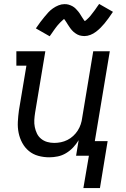

<svg xmlns="http://www.w3.org/2000/svg" viewBox="-20 -790 640 974"><path d="M232 -606 162 -646Q174 -664 185 -678.5Q196 -693 206 -705Q216 -717 225.5 -727.5Q235 -738 248.5 -747.5Q262 -757 277 -763Q292 -769 307 -769Q313 -769 318 -768.5Q323 -768 328 -766.5Q333 -765 338 -763Q343 -761 347.5 -758.5Q352 -756 356 -753Q360 -750 363 -747Q366 -744 370 -739.5Q374 -735 377.5 -731Q381 -727 383.5 -723Q386 -719 388.5 -715Q391 -711 393.5 -707Q396 -703 399 -698.5Q402 -694 405 -689.5Q408 -685 410 -683Q414 -685 420 -690.5Q426 -696 429.5 -699.5Q433 -703 436.5 -707Q440 -711 444 -716.5Q448 -722 452.5 -727.5Q457 -733 462 -740Q467 -747 472 -754.5Q477 -762 483 -770L553 -730Q541 -712 530.5 -697.5Q520 -683 510 -671Q500 -659 490 -649Q480 -639 467 -629Q454 -619 438.5 -613Q423 -607 408 -607Q402 -607 395.5 -608Q389 -609 383.5 -610.5Q378 -612 372.5 -615Q367 -618 362 -621.5Q357 -625 353 -628.5Q349 -632 344.5 -637Q340 -642 336.5 -647Q333 -652 330 -656.5Q327 -661 324 -665.5Q321 -670 317.5 -676Q314 -682 310.5 -686.5Q307 -691 305 -694Q302 -691 295.5 -685.5Q289 -680 286 -676.5Q283 -673 279 -669Q275 -665 271 -660Q267 -655 262.5 -649Q258 -643 253 -636Q248 -629 243 -621.5Q238 -614 232 -606ZM487 164H403L431 0H366L379 -79Q367 -59 351 -42Q335 -25 315 -13Q295 -1 273 3.5Q251 8 230 8Q201 8 174 0.5Q147 -7 126.5 -24Q106 -41 93 -65Q80 -89 74.5 -116Q69 -143 70.5 -172Q72 -201 76 -230L114 -457H63V-530H210L158 -218Q155 -199 154 -181Q153 -163 156.5 -145.5Q160 -128 167.5 -112.5Q175 -97 188.5 -86Q202 -75 219 -70Q236 -65 255 -65Q272 -65 289 -68.5Q306 -72 322 -80Q338 -88 351.5 -100.5Q365 -113 374.5 -128Q384 -143 389.5 -159.5Q395 -176 397 -193L453 -530H537L461 -74H526Z"/></svg>

Font: Iosevka Curly Slab Extended
Style: Italic
Weight: 400
Width: 7
Italic angle: -9°
Monospace: yes
Designer: Belleve Invis
Foundry: Belleve Invis
Version: Version 11.1.0; ttfautohint (v1.8.3)